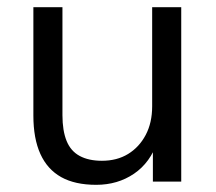

<svg xmlns="http://www.w3.org/2000/svg" viewBox="-20 -506 601 535"><path d="M248 9Q189 9 150.5 -12.5Q112 -34 92.5 -77Q73 -120 73 -184V-486H154V-185Q154 -142 165.5 -113.5Q177 -85 202 -71.5Q227 -58 264 -58Q306 -58 337 -77Q368 -96 386 -130Q404 -164 404 -210V-486H485V0H406V-112H419Q399 -53 353.5 -22Q308 9 248 9Z"/></svg>

Font: Nunito Sans 12pt ExtraLight 12pt
Style: Regular
Weight: 400
Version: Version 3.101;gftools[0.9.27]